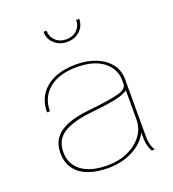

<svg xmlns="http://www.w3.org/2000/svg" viewBox="-137 -853 870 966"><g transform="rotate(-20 298.0 -370.0)"><path d="M279 8.5Q216 8.5 170.5 -9Q125 -26.5 100.8 -60.8Q76.5 -95 76.5 -145Q76.5 -193 100.5 -224.5Q124.5 -256 171.2 -274Q218 -292 286 -298.5Q394.5 -309.5 444.2 -322.5Q494 -335.5 494 -363Q494 -367.5 494 -372.2Q494 -377 494 -381.5Q494 -444 443 -483.8Q392 -523.5 301 -523.5Q206.5 -523.5 152.8 -479.5Q99 -435.5 99 -360.5H83.5Q83.5 -415 109.8 -454.8Q136 -494.5 185 -516Q234 -537.5 301 -537.5Q361 -537.5 408 -518.8Q455 -500 482.2 -465.2Q509.5 -430.5 509.5 -381.5Q509.5 -371.5 509.5 -361Q509.5 -350.5 509.5 -340.5V-82Q509.5 -66.5 511 -52.8Q512.5 -39 515.5 -29Q519.5 -16.5 523.2 -9.5Q527 -2.5 529 0H513.5Q511.5 -1.5 508 -8.8Q504.5 -16 501 -27.5Q496 -44.5 495 -61Q494 -77.5 494 -110L496 -106.5Q480 -72 447.8 -46Q415.5 -20 372 -5.8Q328.5 8.5 279 8.5ZM280.5 -5.5Q339.5 -5.5 387.8 -27Q436 -48.5 465 -86.5Q494 -124.5 494 -174V-336L496 -330.5Q473.5 -312 418.5 -301.5Q363.5 -291 292 -284Q195.5 -274.5 143.8 -242.8Q92 -211 92 -144Q92 -78.5 141.5 -42Q191 -5.5 280.5 -5.5ZM205.5 -747.5H221.5Q221.5 -715.5 243.8 -694Q266 -672.5 301 -672.5Q336.5 -672.5 358.5 -694Q380.5 -715.5 380.5 -747.5H396.5Q396.5 -708 368.8 -683.2Q341 -658.5 301.5 -658.5Q261.5 -658.5 233.5 -683.2Q205.5 -708 205.5 -747.5Z"/></g></svg>

Font: Epilogue Thin
Style: Regular
Weight: 250
Designer: Tyler Finck
Foundry: Etcetera Type Co
Version: Version 2.111